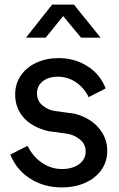

<svg xmlns="http://www.w3.org/2000/svg" viewBox="-20 -804 520 836"><path d="M25 -131 100 -169Q123 -122 163 -95Q203 -68 250 -68Q295 -68 324 -89Q353 -110 353 -144Q353 -177 327 -197.5Q301 -218 271 -222L190 -233Q118 -251 82 -293Q46 -335 46 -392Q46 -439 70.5 -475Q95 -511 138.5 -531Q182 -551 235 -551Q305 -551 360.5 -516Q416 -481 440 -419L366 -381Q346 -422 310.5 -446Q275 -470 232 -470Q191 -470 166 -450Q141 -430 141 -398Q141 -365 164.5 -345.5Q188 -326 216 -321L305 -309Q372 -291 409.5 -247.5Q447 -204 447 -147Q447 -101 422 -65Q397 -29 352 -8.5Q307 12 249 12Q171 12 111 -26.5Q51 -65 25 -131ZM207 -784H302L418 -640H333L255 -734L179 -640H93Z"/></svg>

Font: BLUETTI 2.0 Normal
Style: Normal
Weight: 400
Designer: Stijn de Vries
Foundry: tokotype
Version: Version 2.005;October 31, 2023;FontCreator 14.0.0.2814 64-bi